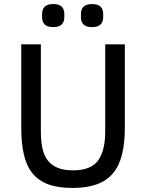

<svg xmlns="http://www.w3.org/2000/svg" viewBox="-20 -917 722 949"><path d="M182 -698V-267Q182 -219 190 -183Q198 -147 217 -123Q236 -99 266.5 -87Q297 -75 341 -75Q429 -75 464.5 -123.5Q500 -172 500 -267V-698H597V-286Q597 -209 583 -153Q569 -97 538.5 -60.5Q508 -24 458.5 -6Q409 12 338 12Q267 12 218.5 -6Q170 -24 140.5 -60.5Q111 -97 98 -153Q85 -209 85 -286V-698ZM243 -783Q214 -783 201 -796Q188 -809 188 -832V-848Q188 -871 201 -884Q214 -897 243 -897Q272 -897 285 -884Q298 -871 298 -848V-832Q298 -809 285 -796Q272 -783 243 -783ZM435 -783Q406 -783 393 -796Q380 -809 380 -832V-848Q380 -871 393 -884Q406 -897 435 -897Q464 -897 477 -884Q490 -871 490 -848V-832Q490 -809 477 -796Q464 -783 435 -783Z"/></svg>

Font: IBM Plex Sans Arabic Text
Style: Regular
Weight: 450
Designer: Mike Abbink, Paul van der Laan, Pieter van Rosmalen, Wael Morcos, Khajak Apelian
Foundry: Bold Monday
Version: Version 1.2